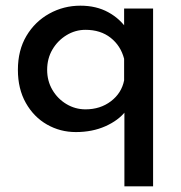

<svg xmlns="http://www.w3.org/2000/svg" viewBox="-20 -455 638 676"><path d="M247 10Q192 10 145.5 -16.5Q99 -43 71 -92.5Q43 -142 43 -209Q43 -278 73 -328.5Q103 -379 153.5 -407Q204 -435 263 -435Q319 -435 361 -412Q403 -389 428 -351L417 -322V-425H519V201H418V-103L422 -63Q397 -31 351 -10.5Q305 10 247 10ZM281 -70Q333 -70 370.5 -98.5Q408 -127 417 -172V-248Q405 -294 369.5 -322Q334 -350 281 -350Q245 -350 214 -331Q183 -312 164.5 -280.5Q146 -249 146 -209Q146 -170 164.5 -138.5Q183 -107 214 -88.5Q245 -70 281 -70Z"/></svg>

Font: Reem Kufi Fun
Style: Regular
Weight: 400
Designer: Khaled Hosny
Version: Version 1.005